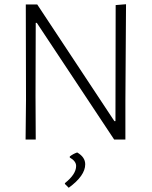

<svg xmlns="http://www.w3.org/2000/svg" viewBox="-20 -660 717 908"><path d="M576 -640 573 -182V0H520L154 -552H149L148 -205L149 0H101L103 -190L102 -639H156L521 -87H526L527 -636ZM345 61Q383 83 383 117Q383 171 305 228L287 210V206Q340 164 340 125Q340 102 310 85V80Q325 68 345 61Z"/></svg>

Font: Alegreya Sans SC Light
Style: Regular
Weight: 300
Designer: Juan Pablo del Peral
Foundry: Huerta Tipografica
Version: Version 2.007